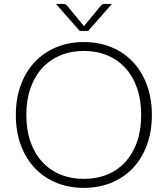

<svg xmlns="http://www.w3.org/2000/svg" viewBox="-20 -924 832 952"><path d="M58.5 0ZM733 -354Q733 -272 708.5 -205.2Q684 -138.5 639.5 -91.2Q595 -44 532.8 -18.2Q470.5 7.5 395.5 7.5Q320.5 7.5 258.5 -18.2Q196.5 -44 152 -91.2Q107.5 -138.5 83 -205.2Q58.5 -272 58.5 -354Q58.5 -435.5 83 -502.2Q107.5 -569 152 -616.2Q196.5 -663.5 258.5 -689.5Q320.5 -715.5 395.5 -715.5Q470.5 -715.5 532.8 -689.8Q595 -664 639.5 -616.5Q684 -569 708.5 -502.2Q733 -435.5 733 -354ZM680 -354Q680 -428 659.5 -487Q639 -546 601.5 -587Q564 -628 511.5 -649.8Q459 -671.5 395.5 -671.5Q332.5 -671.5 280 -649.8Q227.5 -628 189.8 -587Q152 -546 131.2 -487Q110.5 -428 110.5 -354Q110.5 -279.5 131.2 -220.8Q152 -162 189.8 -121Q227.5 -80 280 -58.5Q332.5 -37 395.5 -37Q459 -37 511.5 -58.5Q564 -80 601.5 -121Q639 -162 659.5 -220.8Q680 -279.5 680 -354ZM257.5 -904.5H293Q297 -904.5 302.5 -903.5Q308 -902.5 312 -897L392.5 -799L396 -793.5Q397 -795 398 -796.2Q399 -797.5 400 -799L481 -897Q485 -902.5 490.2 -903.5Q495.5 -904.5 499.5 -904.5H535L417.5 -771H375Z"/></svg>

Font: Lato Light
Style: Regular
Weight: 300
Designer: Lukasz Dziedzic
Foundry: tyPoland Lukasz Dziedzic
Version: Version 2.007; 2014-02-27